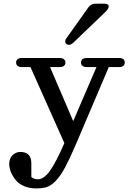

<svg xmlns="http://www.w3.org/2000/svg" viewBox="-20 -820 740 1059"><path d="M98.1 -450.2Q85.4 -450.2 77.1 -456.5Q68.8 -462.9 68.8 -475.1Q68.8 -487.3 77.1 -493.7Q85.4 -500 98.1 -500H311Q323.7 -500 332.3 -493.7Q340.8 -487.3 340.8 -475.1Q340.8 -462.9 332.3 -456.5Q323.7 -450.2 311 -450.2H255.9L383.8 -151.9L512.2 -450.2H456.1Q443.4 -450.2 435.1 -456.5Q426.8 -462.9 426.8 -475.1Q426.8 -487.3 435.1 -493.7Q443.4 -500 456.1 -500H639.2Q651.9 -500 659.9 -493.7Q668 -487.3 668 -475.1Q668 -462.9 659.9 -456.5Q651.9 -450.2 639.2 -450.2H580.1L397 -20Q362.8 59.1 338.4 104.5Q314 149.9 288.6 176.5Q263.2 203.1 239.3 211.2Q215.3 219.2 179.2 219.2Q145 219.2 117.7 208.5Q90.3 197.8 74.7 181.9Q59.1 166 48.6 146.7Q38.1 127.4 34.4 112.1Q30.8 96.7 30.8 85Q30.8 53.2 49.6 35.6Q68.4 18.1 91.8 18.1Q152.8 18.1 152.8 80.1V155.8L155.8 158.7Q158.7 161.6 168 165.3Q177.2 168.9 189 168.9Q222.2 168.9 255.6 122.1Q289.1 75.2 335 -30.8L147.9 -450.2ZM344.2 -606Q339.4 -599.6 339.8 -590.3Q340.3 -581.1 348.1 -576.2Q363.8 -566.4 382.8 -583L560.1 -752.9Q582 -774.4 579.8 -787.1Q577.6 -799.8 554.2 -799.8H526.9Q508.3 -799.8 500.2 -799.1Q492.2 -798.3 483.4 -793.9Q474.6 -789.6 467.8 -779.8Z"/></svg>

Font: Director
Style: Regular
Weight: 400
Designer: Ange Degheest & May Jolivet & Justine Herbel
Foundry: Velvetyne Type Foundry
Version: Version 1.000;FEAKit 1.0